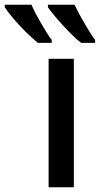

<svg xmlns="http://www.w3.org/2000/svg" viewBox="-121 -786 419 806"><path d="M80.1 -766.1V-755.9C101.6 -723.1 175.3 -640.6 219.2 -606H278.3V-618.2C264.2 -637.2 249 -661.1 232.9 -689.5C216.3 -717.8 202.6 -743.2 191.9 -766.1ZM-101.1 -766.1V-755.9C-94.2 -744.6 -82.5 -729 -66.4 -710C-50.3 -690.9 -32.7 -671.9 -13.7 -652.8C5.9 -633.8 22.9 -618.2 38.1 -606H96.2V-618.2C82 -637.2 66.9 -661.1 50.8 -689.5C34.2 -717.8 21 -743.2 11.2 -766.1ZM189 -539.1H83V0H189Z"/></svg>

Font: Noto Reveo Sans
Style: Regular
Weight: 500
Designer: Monotype Design Team
Foundry: Monotype Imaging Inc.
Version: Version 2.007